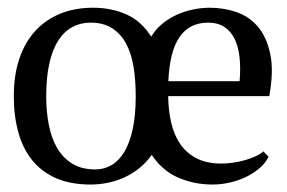

<svg xmlns="http://www.w3.org/2000/svg" viewBox="-20 -478 762 509"><path d="M102.5 -223.1Q102.5 -182.6 109.4 -147.2Q116.2 -111.8 131.6 -85.4Q147 -59.1 171.9 -43.9Q196.8 -28.8 232.9 -28.8Q256.3 -28.8 276.1 -40.5Q295.9 -52.2 310.1 -76.2Q324.2 -100.1 332 -136.7Q339.8 -173.3 339.8 -223.1Q339.8 -264.2 334.2 -299.8Q328.6 -335.4 314.7 -361.6Q300.8 -387.7 277.8 -402.8Q254.9 -418 219.7 -418Q193.4 -418 171.6 -406.2Q149.9 -394.5 134.5 -370.6Q119.1 -346.7 110.8 -309.8Q102.5 -272.9 102.5 -223.1ZM382.3 -67.4Q367.2 -46.4 348.4 -31.5Q329.6 -16.6 308.3 -7.1Q287.1 2.4 264.6 6.8Q242.2 11.2 220.2 11.2Q167 11.2 128.7 -5.6Q90.3 -22.5 65.4 -53.2Q40.5 -84 28.6 -127.2Q16.6 -170.4 16.6 -223.1Q16.6 -279.3 31.5 -323Q46.4 -366.7 74 -396.5Q101.6 -426.3 140.1 -441.9Q178.7 -457.5 226.6 -457.5Q275.4 -457.5 314.9 -439.9Q354.5 -422.4 380.9 -380.9Q392.1 -399.9 409.4 -414.3Q426.8 -428.7 447.3 -438.2Q467.8 -447.8 490.7 -452.6Q513.7 -457.5 536.1 -457.5Q572.3 -457.5 606 -446.3Q639.6 -435.1 663.1 -408Q686.5 -380.9 696.3 -335.7Q706.1 -290.5 693.8 -223.1H425.8Q426.3 -185.5 433.8 -152.8Q441.4 -120.1 458 -95.9Q474.6 -71.8 501.5 -58.1Q528.3 -44.4 566.9 -44.4Q582 -44.4 598.6 -46.9Q615.2 -49.3 630.4 -53.7Q645.5 -58.1 658.2 -64Q670.9 -69.8 678.2 -76.7L691.9 -62.5Q684.6 -46.9 669.4 -33.4Q654.3 -20 634.3 -10Q614.3 0 590.8 5.6Q567.4 11.2 543.5 11.2Q494.6 11.2 452.1 -7.3Q409.7 -25.9 382.3 -67.4ZM532.2 -418Q481.9 -418 455.8 -379.6Q429.7 -341.3 426.3 -262.7H615.2Q618.2 -297.9 615 -326.4Q611.8 -355 601.8 -375.2Q591.8 -395.5 574.5 -406.7Q557.1 -418 532.2 -418Z"/></svg>

Font: PT Astra Serif
Style: Regular
Weight: 400
Designer: A.Korolkova, I. Chaeva
Foundry: ParaType Ltd
Version: Version 1.002